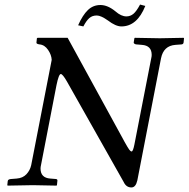

<svg xmlns="http://www.w3.org/2000/svg" viewBox="-20 -813 828 843"><path d="M535 -741Q552 -741 565.5 -752Q579 -763 595 -793L618 -787Q582 -697 513 -697Q488 -697 454 -723Q423 -745 405 -745Q385 -745 372 -733.5Q359 -722 346 -697L323 -702Q343 -747 366 -769Q389 -791 421 -791Q453 -791 487 -763Q512 -741 535 -741ZM687 -557 583 -21Q576 10 557 10Q534 10 523 -14L274 -455Q255 -488 247 -488Q238 -488 228 -439L160 -88Q158 -80 158 -73Q158 -32 201 -29L226 -27Q233 -26 232 -19L230 0L228 2Q138 0 124 0Q104 0 14 2L12 0L14 -18Q15 -26 28 -27L53 -29Q80 -31 96 -48Q112 -65 117 -88L207 -550Q206 -572 191 -594Q176 -616 154 -618Q139 -620 140 -626L142 -645L145 -647H277L520 -203Q523 -198 527 -190Q541 -165 547 -156.5Q553 -148 558 -148Q564 -148 570 -178L644 -557Q646 -565 646 -572Q646 -613 603 -616L579 -618Q575 -618 571 -620.5Q567 -623 567 -626L570 -645L572 -647Q662 -645 682 -645Q696 -645 786 -647L788 -645L786 -626Q785 -619 777 -618L750 -616Q698 -612 687 -557Z"/></svg>

Font: Linux Libertine O
Style: Italic
Weight: 400
Italic angle: -12°
Designer: Philipp H. Poll
Foundry: Philipp H. Poll
Version: Version 5.1.6